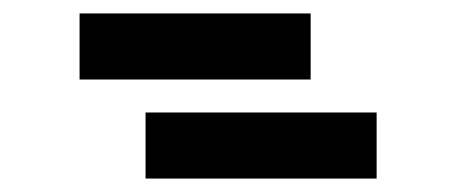

<svg xmlns="http://www.w3.org/2000/svg" viewBox="-20 -850 675 284"><path d="M537.1 -683.6V-585.9H195.3V-683.6ZM439.5 -830.1V-732.4H97.7V-830.1Z"/></svg>

Font: Trigram
Style: Regular
Weight: 400
Designer: GGBotNet
Foundry: GGBotNet
Version: 1.05